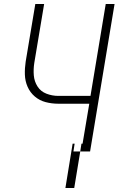

<svg xmlns="http://www.w3.org/2000/svg" viewBox="-20 -755 616 957"><path d="M385 0H429L551 -735H507L431 -277H271Q240 -277 211.5 -288Q183 -299 167 -324Q151 -349 148.5 -379.5Q146 -410 151 -442L200 -735H156L108 -448Q103 -415 104 -383Q105 -351 117.5 -322.5Q130 -294 153.5 -274Q177 -254 207.5 -246Q238 -238 271 -238H425ZM380 0H385L392 -39H386ZM306 182H350L380 0H346L352 -39H342Z"/></svg>

Font: Iosevka Sparkle XLtObl
Style: Regular
Weight: 200
Italic angle: -9°
Designer: Belleve Invis
Foundry: Belleve Invis
Version: Version 4.5.0; ttfautohint (v1.8.3)